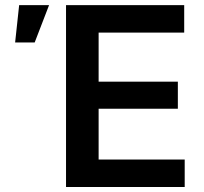

<svg xmlns="http://www.w3.org/2000/svg" viewBox="-20 -748 816 768"><path d="M244.1 0V-727.5H716.8V-617.7H374.5V-421.4H691.4V-313H374.5V-109.9H718.8V0ZM40.5 -578.1 56.6 -727.5H176.3L118.7 -578.1Z"/></svg>

Font: Inter-SemiBold
Style: Regular
Weight: 600
Designer: Rasmus Andersson
Foundry: rsms
Version: Version 4.000;git-a52131595